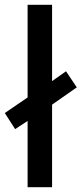

<svg xmlns="http://www.w3.org/2000/svg" viewBox="-34 -780 340 800"><path d="M81 0V-276L29 -242L-14 -309L81 -374V-760H183V-442L241 -483L286 -416L183 -344V0Z"/></svg>

Font: Noto Sans Lao UI SemCond Med
Style: Regular
Weight: 500
Width: 4
Designer: Monotype Design Team
Foundry: Monotype Imaging Inc.
Version: Version 2.000; ttfautohint (v1.8.4.7-5d5b)